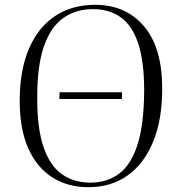

<svg xmlns="http://www.w3.org/2000/svg" viewBox="-20 -765 735 799"><path d="M348 14Q262 14 197.5 -27Q133 -68 97.5 -148Q62 -228 62 -344Q62 -473 100.5 -562.5Q139 -652 209.5 -698.5Q280 -745 376 -745Q503 -745 579 -656Q655 -567 655 -396Q655 -266 617 -174.5Q579 -83 510.5 -34.5Q442 14 348 14ZM357 -5Q426 -5 476 -42.5Q526 -80 552.5 -164Q579 -248 580 -387Q580 -510 555 -584.5Q530 -659 482.5 -693Q435 -727 367 -727Q296 -727 244 -690.5Q192 -654 163.5 -574Q135 -494 135 -363Q134 -234 160.5 -155Q187 -76 237 -40.5Q287 -5 357 -5ZM227 -353 228 -381H488L487 -353Z"/></svg>

Font: Literata 72pt Light
Style: Italic
Weight: 300
Italic angle: -2°
Designer: Latin by Veronika Burian and Jose Scaglione. Greek by Irene Vlachou. Cyrillic by Vera Evstafieva
Foundry: TypeTogether
Version: Version 3.002